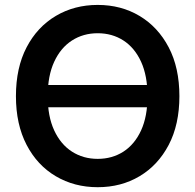

<svg xmlns="http://www.w3.org/2000/svg" viewBox="-20 -758 802 788"><path d="M623 -409.2V-317.9H142.6V-409.2ZM380.9 10.3Q285.2 10.3 209 -34.7Q132.8 -79.6 89.1 -163.6Q45.4 -247.6 45.4 -363.3Q45.4 -480 89.1 -563.7Q132.8 -647.5 209 -692.6Q285.2 -737.8 380.9 -737.8Q477.1 -737.8 552.7 -692.6Q628.4 -647.5 672.4 -563.7Q716.3 -480 716.3 -363.3Q716.3 -247.1 672.4 -163.3Q628.4 -79.6 552.7 -34.7Q477.1 10.3 380.9 10.3ZM380.9 -106Q440.4 -106 486.6 -135.7Q532.7 -165.5 559.1 -222.9Q585.4 -280.3 585.4 -363.3Q585.4 -446.8 559.1 -504.4Q532.7 -562 486.6 -591.8Q440.4 -621.6 380.9 -621.6Q321.8 -621.6 275.4 -591.8Q229 -562 202.4 -504.4Q175.8 -446.8 175.8 -363.3Q175.8 -280.3 202.4 -222.9Q229 -165.5 275.4 -135.7Q321.8 -106 380.9 -106Z"/></svg>

Font: Inter 20pt SemiBold
Style: Regular
Weight: 600
Version: Version 4.001;git-66647c0bb